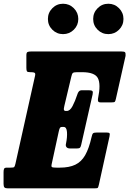

<svg xmlns="http://www.w3.org/2000/svg" viewBox="-56 -1032 709 1052"><path d="M265.5 -309.5 227.5 -134.5Q223.5 -118 229.8 -115.8Q236 -113.5 253.5 -113.5H272Q323 -113.5 356.5 -129.5Q390 -145.5 410.8 -182Q431.5 -218.5 445.5 -280Q449 -296.5 453.5 -301.2Q458 -306 477 -306H525Q540.5 -306 543.8 -302.2Q547 -298.5 544 -284.5L486 -21Q482.5 -6 480 -3Q477.5 0 461.5 0H-13Q-26.5 0 -31.5 -5Q-36.5 -10 -36.5 -24.5V-88.5Q-36.5 -101.5 -33.5 -107.5Q-30.5 -113.5 -18 -113.5H1.5Q18 -113.5 21.5 -116.5Q25 -119.5 28.5 -134.5L136 -616.5Q139 -629.5 133.8 -633Q128.5 -636.5 114.5 -636.5H110.5Q95 -636.5 91.8 -641Q88.5 -645.5 88.5 -660V-729Q88.5 -744 94.8 -747Q101 -750 115 -750H609Q625.5 -750 629.2 -745.5Q633 -741 632 -726L579 -490.5Q576 -477 572.8 -474Q569.5 -471 554.5 -471H495.5Q484 -471 481.8 -476.8Q479.5 -482.5 481 -491.5Q497.5 -571.5 480.2 -604Q463 -636.5 394 -636.5H365.5Q348 -636.5 343 -632Q338 -627.5 334.5 -611L296.5 -451.5Q292.5 -435 294.5 -429.5Q296.5 -424 305 -424H309.5Q327.5 -424 341.5 -450.8Q355.5 -477.5 367.5 -514Q370.5 -524.5 376.2 -531Q382 -537.5 393 -537.5H430.5Q445.5 -537.5 450 -533.2Q454.5 -529 451.5 -515L389 -239Q386.5 -227.5 382.5 -223Q378.5 -218.5 365 -218.5H328.5Q314 -218.5 308.2 -226Q302.5 -233.5 305.5 -244.5Q313 -280.5 311 -308.5Q309 -336.5 292.5 -336.5H284.5Q275 -336.5 271.8 -330.2Q268.5 -324 265.5 -309.5ZM537.5 -845Q503 -845 478.8 -869.2Q454.5 -893.5 454.5 -928Q454.5 -962.5 478.8 -987Q503 -1011.5 537.5 -1011.5Q572 -1011.5 596.2 -987Q620.5 -962.5 620.5 -928Q620.5 -893.5 596.2 -869.2Q572 -845 537.5 -845ZM289.5 -845Q255 -845 230.8 -869.2Q206.5 -893.5 206.5 -928Q206.5 -962.5 230.8 -987Q255 -1011.5 289.5 -1011.5Q324 -1011.5 348.5 -987Q373 -962.5 373 -928Q373 -893.5 348.5 -869.2Q324 -845 289.5 -845Z"/></svg>

Font: Besley* Condensed Heavy
Style: Italic
Weight: 800
Width: 3
Italic angle: -13°
Designer: Owen Earl
Foundry: indestructible type*
Version: Version 3.000; ttfautohint (v1.8.3)